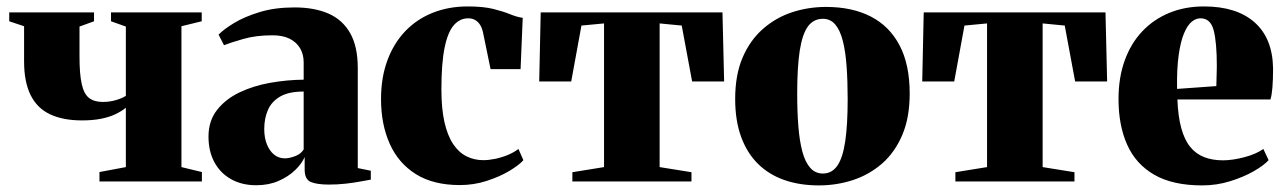

<svg xmlns="http://www.w3.org/2000/svg" viewBox="-20 -550 3893 582"><path d="M281.5 0V-28.5L361.5 -43.5V-223.5Q349 -213 330.2 -204Q311.5 -195 286.2 -190Q261 -185 228.5 -185Q171 -185 131.8 -203.5Q92.5 -222 72.8 -261.8Q53 -301.5 53 -364V-470.5L8 -485.5V-512.5H265V-485.5L221 -469.5V-378.5Q221 -325 227.8 -295Q234.5 -265 250 -253Q265.5 -241 291.5 -241Q312.5 -241 331.2 -246.5Q350 -252 361.5 -259.5V-469.5L316.5 -485.5V-512.5H591.5V-485.5L530 -470.5V-43.5L592 -28.5V0Z M756.5 11.5Q713 11.5 680.2 -7Q647.5 -25.5 629.8 -58.5Q612 -91.5 612 -136Q612 -183.5 637.8 -216.5Q663.5 -249.5 705.8 -269.8Q748 -290 799 -299Q850 -308 900.5 -308.5V-361Q900.5 -385 889.8 -403.5Q879 -422 858.2 -432.5Q837.5 -443 806 -443Q756 -443 717.8 -432Q679.5 -421 659 -413L642.5 -445Q658.5 -461.5 690 -480.5Q721.5 -499.5 767.5 -513.5Q813.5 -527.5 872.5 -527.5Q933 -527.5 975.8 -508.8Q1018.5 -490 1041.5 -449.5Q1064.5 -409 1064.5 -343.5V-40.5L1104 -32.5V-5.5Q1093 -3.5 1072.5 0.2Q1052 4 1027.2 6.8Q1002.5 9.5 977 9.5Q941.5 9.5 922.5 1.8Q903.5 -6 903.5 -36V-74Q895 -54 874.5 -34.2Q854 -14.5 824.2 -1.5Q794.5 11.5 756.5 11.5ZM843.5 -70Q856.5 -70 874.2 -76.5Q892 -83 900.5 -97V-272.5Q855.5 -272.5 829.5 -257.5Q803.5 -242.5 792.2 -216.8Q781 -191 781 -159Q781 -132.5 789 -112.5Q797 -92.5 811 -81.2Q825 -70 843.5 -70Z M1374 11Q1293.5 11 1240.5 -22.2Q1187.5 -55.5 1161.2 -114.5Q1135 -173.5 1135 -249.5Q1135 -314.5 1154 -366.2Q1173 -418 1207.8 -454.8Q1242.5 -491.5 1291 -511Q1339.5 -530.5 1398 -530.5Q1445 -530.5 1475.8 -522.8Q1506.5 -515 1527.2 -506.5Q1548 -498 1564.5 -496L1558 -340.5H1467L1444.5 -450Q1441.5 -465 1435.2 -474.8Q1429 -484.5 1420 -489.5Q1411 -494.5 1399.5 -494.5Q1374 -494.5 1355.8 -473.8Q1337.5 -453 1327.8 -406Q1318 -359 1318 -279Q1318 -221 1327.2 -180Q1336.5 -139 1353.5 -113.5Q1370.5 -88 1394 -76.2Q1417.5 -64.5 1445 -64.5Q1461.5 -64.5 1481 -68.5Q1500.5 -72.5 1519.2 -80.2Q1538 -88 1551.5 -98.5L1566.5 -64.5Q1554 -50 1524.5 -32.2Q1495 -14.5 1455.8 -1.8Q1416.5 11 1374 11Z M1715 0V-28L1811 -43.5V-479L1742.5 -472.5L1711.5 -303H1614.5L1619 -512.5H2170L2175 -303H2078L2046.5 -472.5L1979.5 -479V-43.5L2076 -28V0Z M2208.5 -250Q2208.5 -323 2231 -375.5Q2253.5 -428 2292.5 -462.2Q2331.5 -496.5 2380.8 -512.8Q2430 -529 2484 -529Q2563 -529 2619.8 -499.8Q2676.5 -470.5 2707 -412.2Q2737.5 -354 2737.5 -266.5Q2737.5 -193.5 2715 -140.8Q2692.5 -88 2653.8 -54.2Q2615 -20.5 2565.5 -4.2Q2516 12 2462 12Q2404.5 12 2357.8 -4.2Q2311 -20.5 2277.8 -53.2Q2244.5 -86 2226.5 -135.2Q2208.5 -184.5 2208.5 -250ZM2474.5 -24Q2501.5 -24 2518 -47.5Q2534.5 -71 2542 -121Q2549.5 -171 2549.5 -249.5Q2549.5 -304.5 2546.2 -349.2Q2543 -394 2534.8 -426.2Q2526.5 -458.5 2511.8 -475.8Q2497 -493 2474.5 -493Q2446 -493 2429 -469.8Q2412 -446.5 2404.2 -396.5Q2396.5 -346.5 2396.5 -266Q2396.5 -212 2400 -167.5Q2403.5 -123 2412 -91Q2420.5 -59 2435.8 -41.5Q2451 -24 2474.5 -24Z M2876 0V-28L2972 -43.5V-479L2903.5 -472.5L2872.5 -303H2775.5L2780 -512.5H3331L3336 -303H3239L3207.5 -472.5L3140.5 -479V-43.5L3237 -28V0Z M3624 12Q3535 12 3479 -20.2Q3423 -52.5 3396.8 -111.2Q3370.5 -170 3370.5 -249.5Q3370.5 -314.5 3389.2 -366.5Q3408 -418.5 3442.5 -455Q3477 -491.5 3524.5 -511Q3572 -530.5 3629.5 -530.5Q3728.5 -530.5 3783 -482.2Q3837.5 -434 3839 -343Q3839 -308.5 3837 -284.5Q3835 -260.5 3831 -248.5H3549Q3551 -197 3560.8 -161.5Q3570.5 -126 3587.8 -104.8Q3605 -83.5 3630 -73.8Q3655 -64 3687 -64Q3716 -64 3752 -73.5Q3788 -83 3809.5 -98.5L3825.5 -64.5Q3811.5 -49 3780.8 -31.2Q3750 -13.5 3709.2 -0.8Q3668.5 12 3624 12ZM3548 -280.5 3667 -289Q3667.5 -305 3667.8 -319.2Q3668 -333.5 3668.5 -349.5Q3668.5 -421.5 3659 -458Q3649.5 -494.5 3619 -494.5Q3605 -494.5 3592 -483.8Q3579 -473 3568.8 -448.2Q3558.5 -423.5 3552.8 -382.5Q3547 -341.5 3548 -280.5Z"/></svg>

Font: Merriweather 120pt Black
Style: Regular
Weight: 900
Designer: Eben Sorkin
Foundry: Eben Sorkin
Version: Version 2.100